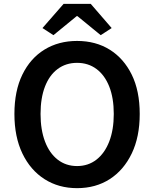

<svg xmlns="http://www.w3.org/2000/svg" viewBox="-20 -965 802 999"><path d="M381 14Q285 14 211.5 -33Q138 -80 96.5 -166.5Q55 -253 55 -372Q55 -492 96.5 -577Q138 -662 211.5 -707Q285 -752 381 -752Q478 -752 551 -706.5Q624 -661 665.5 -576.5Q707 -492 707 -372Q707 -253 665.5 -166.5Q624 -80 551 -33Q478 14 381 14ZM381 -101Q439 -101 482 -134.5Q525 -168 548.5 -229Q572 -290 572 -372Q572 -455 548.5 -514.5Q525 -574 482 -606Q439 -638 381 -638Q323 -638 280 -606Q237 -574 214 -514.5Q191 -455 191 -372Q191 -290 214 -229Q237 -168 280 -134.5Q323 -101 381 -101ZM258 -782 201 -819 311 -945H452L561 -819L504 -782L383 -881H379Z"/></svg>

Font: Noto Sans TC SemiBold
Style: Regular
Weight: 600
Designer: Ryoko NISHIZUKA  (kana, bopomofo & ideographs); Paul D. Hunt (Latin, Greek & Cyrillic); Sandoll Communications , Soo-you
Foundry: Adobe
Version: Version 2.004-H2;hotconv 1.0.118;makeotfexe 2.5.65603